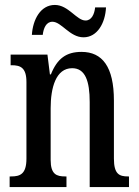

<svg xmlns="http://www.w3.org/2000/svg" viewBox="-20 -757 564 777"><path d="M318 -606C374 -606 406 -664 409 -727H365C362 -700 351 -674 326 -674C290 -674 257 -737 202 -737C144 -737 113 -678 109 -616H153C156 -643 167 -669 192 -669C229 -669 262 -606 318 -606ZM19 0H249V-43H244C209 -43 185 -51 185 -110V-319C185 -402 206 -481 272 -481C325 -481 343 -429 343 -344V0H502V-43H498C463 -43 441 -52 441 -115V-350C441 -487 394 -547 310 -547C249 -547 212 -521 186 -456H182L172 -536H23V-493H27C62 -493 87 -484 87 -425V-115C87 -52 61 -43 25 -43H19Z"/></svg>

Font: Noto Serif Tamil ExtraCondensed Medium
Style: Italic
Weight: 500
Width: 2
Italic angle: -12°
Designer: Indian Type Foundry, Tom Grace, and the Monotype Design Team
Foundry: Monotype Imaging Inc.
Version: Version 2.003